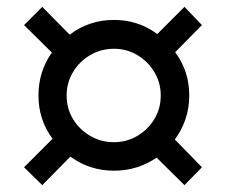

<svg xmlns="http://www.w3.org/2000/svg" viewBox="-20 -646 658 559"><path d="M103 -107 50 -159 133 -242Q92 -297 92 -368Q92 -438 131 -493L50 -573L103 -626L183 -545Q239 -588 312 -588Q382 -588 438 -547L517 -626L568 -573L490 -494Q531 -439 531 -368Q531 -331 520 -299Q509 -267 489 -240L568 -159L517 -107L436 -187Q380 -149 312 -149Q241 -149 185 -190ZM312 -232Q349 -232 380 -250.5Q411 -269 429.5 -299.5Q448 -330 448 -368Q448 -405 429.5 -436Q411 -467 380 -485.5Q349 -504 312 -504Q274 -504 242.5 -485.5Q211 -467 192.5 -436Q174 -405 174 -368Q174 -330 192.5 -299.5Q211 -269 242.5 -250.5Q274 -232 312 -232Z"/></svg>

Font: Be Vietnam Pro Medium
Style: Italic
Weight: 500
Italic angle: -12°
Designer: Lam Bao, Tony Le, Vietanh Nguyen
Foundry: Yellow Type Foundry
Version: Version 1.002; ttfautohint (v1.8.3)